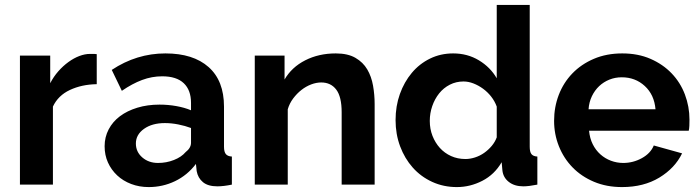

<svg xmlns="http://www.w3.org/2000/svg" viewBox="-20 -750 2842 780"><path d="M373 -408Q312 -407 264 -384.5Q216 -362 195 -317V0H61V-524H184V-412Q198 -439 217 -460.5Q236 -482 258 -498Q280 -514 302.5 -522.5Q325 -531 346 -531Q357 -531 362.5 -531Q368 -531 373 -530Z M584 10Q546 10 513 -2.5Q480 -15 456 -37.5Q432 -60 418.5 -90Q405 -120 405 -156Q405 -193 421.5 -224.5Q438 -256 467.5 -278Q497 -300 538 -312.5Q579 -325 628 -325Q663 -325 696.5 -319Q730 -313 756 -302V-332Q756 -384 726.5 -412Q697 -440 639 -440Q597 -440 557 -425Q517 -410 475 -381L434 -466Q535 -533 652 -533Q765 -533 827.5 -477.5Q890 -422 890 -317V-154Q890 -133 897.5 -124Q905 -115 922 -114V0Q888 7 863 7Q825 7 804.5 -10Q784 -27 779 -55L776 -84Q741 -38 691 -14Q641 10 584 10ZM622 -88Q656 -88 686.5 -100Q717 -112 734 -132Q756 -149 756 -170V-230Q732 -239 704 -244.5Q676 -250 650 -250Q598 -250 565 -226.5Q532 -203 532 -167Q532 -133 558 -110.5Q584 -88 622 -88Z M1502 0H1368V-294Q1368 -357 1346 -386Q1324 -415 1285 -415Q1265 -415 1244 -407Q1223 -399 1204.5 -384.5Q1186 -370 1171 -350Q1156 -330 1149 -306V0H1015V-524H1136V-427Q1165 -477 1220 -505Q1275 -533 1344 -533Q1393 -533 1424 -515Q1455 -497 1472 -468Q1489 -439 1495.5 -402Q1502 -365 1502 -327Z M1836 10Q1782 10 1736 -11Q1690 -32 1657 -69Q1624 -106 1605.5 -155.5Q1587 -205 1587 -262Q1587 -319 1604.5 -368Q1622 -417 1653 -454Q1684 -491 1727 -512Q1770 -533 1821 -533Q1879 -533 1925.5 -505Q1972 -477 1998 -432V-730H2132V-154Q2132 -133 2139 -124Q2146 -115 2163 -114V0Q2128 7 2106 7Q2070 7 2047 -11Q2024 -29 2021 -58L2018 -91Q1989 -41 1939.5 -15.5Q1890 10 1836 10ZM1871 -104Q1890 -104 1910 -110.5Q1930 -117 1947 -129Q1964 -141 1977.5 -157Q1991 -173 1998 -192V-317Q1990 -339 1975.5 -357.5Q1961 -376 1942.5 -389.5Q1924 -403 1903.5 -411Q1883 -419 1863 -419Q1833 -419 1807.5 -406Q1782 -393 1764 -370.5Q1746 -348 1736 -319Q1726 -290 1726 -259Q1726 -226 1737 -198Q1748 -170 1767 -149Q1786 -128 1812.5 -116Q1839 -104 1871 -104Z M2507 10Q2444 10 2393 -11.5Q2342 -33 2306 -70Q2270 -107 2250.5 -156Q2231 -205 2231 -259Q2231 -315 2250 -364.5Q2269 -414 2305 -451.5Q2341 -489 2392.5 -511Q2444 -533 2508 -533Q2572 -533 2622.5 -511Q2673 -489 2708.5 -452Q2744 -415 2762.5 -366Q2781 -317 2781 -264Q2781 -251 2780.5 -239Q2780 -227 2778 -219H2373Q2376 -188 2388 -164Q2400 -140 2419 -123Q2438 -106 2462 -97Q2486 -88 2512 -88Q2552 -88 2587.5 -107.5Q2623 -127 2636 -159L2751 -127Q2722 -67 2658.5 -28.5Q2595 10 2507 10ZM2643 -306Q2638 -365 2599.5 -400.5Q2561 -436 2506 -436Q2479 -436 2455.5 -426.5Q2432 -417 2414 -400Q2396 -383 2384.5 -359Q2373 -335 2371 -306Z"/></svg>

Font: PTCRaleway
Style: Bold
Weight: 700
Designer: Matt McInerney, Pablo Impallari, Rodrigo Fuenzalida
Foundry: Matt McInerney, Pablo Impallari, Rodrigo Fuenzalida
Version: Version 3.000g; ttfautohint (v1.5) -l 8 -r 28 -G 28 -x 14 -D